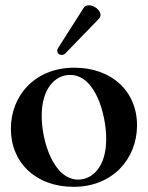

<svg xmlns="http://www.w3.org/2000/svg" viewBox="-20 -702 567 736"><path d="M262.4 14.2C410.9 14.2 505 -92.3 505.3 -221.2C505.3 -351.6 409.1 -442.5 264.9 -442.5C115.4 -442.5 21.7 -337.4 21.7 -208.1C22 -78.1 117.2 14.2 262.4 14.2ZM139.9 -258.2C139.6 -360.8 190.3 -414.8 248.6 -414.8C345.9 -414.8 387.1 -263.1 387.1 -169C387.1 -61.8 333.8 -13.5 279.8 -13.5C185.4 -13.5 139.6 -160.9 139.9 -258.2ZM199.2 -507.1C199.2 -502.1 203.1 -491.5 216.3 -491.5C221.6 -491.5 226.2 -492.9 230.5 -497.2L359 -630C363.3 -634.6 365.4 -639.6 365.4 -644.9C365.4 -662.6 341.3 -681.8 321.4 -681.8C313.2 -681.8 305.4 -679.3 300.8 -671.9L203.5 -519.2C199.9 -513.5 199.2 -510.7 199.2 -507.1Z"/></svg>

Font: Margiela Serif Semibold
Style: Regular
Weight: 600
Designer: Andreas Faust, Stefan Endress
Version: Version 1.002;FEAKit 1.0